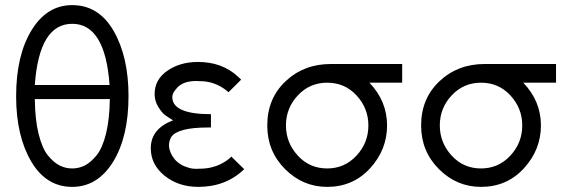

<svg xmlns="http://www.w3.org/2000/svg" viewBox="-20 -722 2223 750"><path d="M43 -346Q43 -505 103 -603.5Q163 -702 262 -702Q366 -702 424 -601Q482 -500 482 -347Q482 -187 421.5 -89.5Q361 8 262 8Q160 8 101.5 -92Q43 -192 43 -346ZM116 -335V-334Q117 -254 131 -198Q145 -142 167.5 -114.5Q190 -87 213 -75.5Q236 -64 262 -64Q288 -64 311 -75.5Q334 -87 357 -115Q380 -143 394 -199.5Q408 -256 409 -335ZM116 -390H408Q391 -629 262 -629Q133 -629 116 -390Z M569 -143Q569 -219 656 -252Q635 -265 624 -273Q613 -281 598.5 -304Q584 -327 584 -355Q584 -411 633.5 -445.5Q683 -480 753 -480Q847 -480 908 -424L922 -411L873 -362L871 -363Q869 -364 869 -365Q821 -405 761 -405Q693 -410 666 -372Q653 -357 653 -343Q653 -276 804 -276V-224H793Q674 -224 649 -187Q640 -172 640 -152Q642 -125 661.5 -101Q681 -77 716 -67Q734 -61 760 -63Q784 -63 805 -68Q826 -73 839 -79.5Q852 -86 862 -92.5Q872 -99 877.5 -104.5Q883 -110 884 -110L934 -61Q862 8 755 8Q677 8 623 -35.5Q569 -79 569 -143Z M1024 -232Q1024 -337 1095.5 -404.5Q1167 -472 1272 -472H1551V-399H1423Q1492 -327 1492 -232Q1492 -137 1425.5 -64.5Q1359 8 1258 8Q1163 8 1093.5 -61.5Q1024 -131 1024 -232ZM1097 -232Q1097 -165 1143 -114.5Q1189 -64 1258 -64Q1326 -64 1372.5 -114Q1419 -164 1419 -232Q1419 -299 1373 -349Q1327 -399 1258 -399Q1190 -399 1143.5 -349.5Q1097 -300 1097 -232Z M1625 -232Q1625 -337 1696.5 -404.5Q1768 -472 1873 -472H2152V-399H2024Q2093 -327 2093 -232Q2093 -137 2026.5 -64.5Q1960 8 1859 8Q1764 8 1694.5 -61.5Q1625 -131 1625 -232ZM1698 -232Q1698 -165 1744 -114.5Q1790 -64 1859 -64Q1927 -64 1973.5 -114Q2020 -164 2020 -232Q2020 -299 1974 -349Q1928 -399 1859 -399Q1791 -399 1744.5 -349.5Q1698 -300 1698 -232Z"/></svg>

Font: Coval
Style: ExtraLight
Weight: 250
Foundry: Context Ltd
Version: Version 001.000